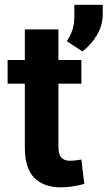

<svg xmlns="http://www.w3.org/2000/svg" viewBox="-20 -782 455 812"><path d="M238.3 10.3Q164.6 10.3 124.8 -30.3Q85 -70.8 85 -158.7V-428.2H12.2V-528.3H85V-657.7H227.1V-528.3H324.2V-428.2H227.1V-159.2Q227.1 -128.4 240 -115.2Q252.9 -102.1 275.4 -102.1Q287.1 -102.1 300.8 -103.8Q314.5 -105.5 324.2 -107.4L336.4 -4.4Q314.9 2 289.1 6.1Q263.2 10.3 238.3 10.3ZM328.6 -564.5 262.7 -607.9Q278.3 -631.8 286.4 -656Q294.4 -680.2 294.4 -715.8V-761.7H414.6V-722.2Q414.6 -675.8 390.4 -634.3Q366.2 -592.8 328.6 -564.5Z"/></svg>

Font: Roboto Slab
Style: Bold
Weight: 700
Designer: Google
Version: Version 2.000; ttfautohint (v1.8.1.43-b0c9)